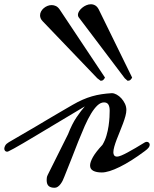

<svg xmlns="http://www.w3.org/2000/svg" viewBox="-41 -864 717 894"><path d="M547.4 -352.1Q547.4 -339.8 543 -323.5Q538.6 -307.1 531.7 -288.8Q524.9 -270.5 517.1 -251.5Q509.3 -232.4 502.4 -214.6Q495.6 -196.8 491.2 -181.2Q486.8 -165.5 486.8 -154.8Q486.8 -145.5 491 -140.1Q495.1 -134.8 504.4 -134.8Q511.2 -134.8 523.7 -139.9Q536.1 -145 553 -154.1Q569.8 -163.1 590.1 -175Q610.4 -187 632.8 -200.7Q637.7 -203.6 642.6 -203.6Q647.9 -203.6 652.1 -199.7Q656.2 -195.8 656.2 -189.9Q656.2 -183.6 650.9 -176.5Q645.5 -169.4 632.8 -160.2Q569.3 -112.8 516.8 -86.9Q464.4 -61 433.1 -61Q407.7 -61 393.1 -68.8Q378.4 -76.7 378.4 -93.3Q378.4 -108.9 391.8 -132.8Q405.3 -156.7 436 -189.5Q447.8 -209 454.6 -232.2Q461.4 -255.4 464.6 -277.6Q467.8 -299.8 468.8 -318.6Q469.7 -337.4 469.7 -348.6Q469.7 -367.2 463.6 -377.2Q457.5 -387.2 443.4 -387.2Q427.7 -387.2 412.8 -373.3Q397.9 -359.4 383.1 -335Q368.2 -310.5 353.5 -277.3Q338.9 -244.1 323.5 -205.6Q308.1 -167 292 -125Q275.9 -83 258.3 -40.5Q255.4 -32.2 251 -23.4Q246.6 -14.6 241 -7.1Q235.4 0.5 228.3 5.4Q221.2 10.3 213.4 10.3Q194.8 10.3 185.5 2Q176.3 -6.3 176.3 -25.4Q176.3 -30.8 177 -36.6Q177.7 -42.5 181.6 -50.3L275.9 -239.3Q294.4 -287.1 315.7 -318.4Q336.9 -349.6 354 -368.7Q314 -344.7 273.9 -320.8Q233.9 -296.9 196.8 -274.7Q159.7 -252.4 126.7 -232.7Q93.8 -212.9 67.9 -197.8Q42 -182.6 24.4 -172.9Q6.8 -163.1 0 -160.2Q-3.9 -157.7 -8.3 -157.7Q-13.7 -157.7 -17.3 -161.6Q-21 -165.5 -21 -171.9Q-21 -178.7 -16.4 -186.8Q-11.7 -194.8 0 -201.7L130.4 -277.8Q155.8 -293 181.6 -308.3Q207.5 -323.7 230.2 -336.9Q252.9 -350.1 270.5 -360.4Q288.1 -370.6 297.4 -376Q320.8 -389.6 343 -399.4Q365.2 -409.2 387.2 -415.5Q409.2 -421.9 431.9 -425.3Q454.6 -428.7 479.5 -430.2Q490.2 -430.2 502.2 -423.6Q514.2 -417 524.2 -406Q534.2 -395 540.8 -381.1Q547.4 -367.2 547.4 -352.1ZM574.2 -502.9Q571.8 -497.6 566.9 -492.7Q562 -487.8 553.2 -487.8L540 -499.5L325.2 -783.7Q321.8 -788.6 321.8 -794.9Q321.8 -802.7 327.1 -811.5Q332.5 -820.3 341.3 -827.6Q350.1 -835 360.8 -839.6Q371.6 -844.2 382.3 -844.2Q393.1 -844.2 402.6 -838.6Q412.1 -833 418.9 -819.8ZM447.8 -502.9Q445.3 -497.6 440.7 -492.7Q436 -487.8 427.7 -487.8L412.1 -499.5L157.2 -765.6Q145.5 -777.8 145.5 -792.5Q145.5 -801.8 150.1 -810.5Q154.8 -819.3 162.6 -825.9Q170.4 -832.5 179.9 -836.4Q189.5 -840.3 199.7 -840.3Q210 -840.3 219.5 -835.7Q229 -831.1 236.8 -819.8Z"/></svg>

Font: Meddon
Style: Regular
Weight: 400
Designer: Vernon Adams
Foundry: Vernon Adams
Version: Version 1.000